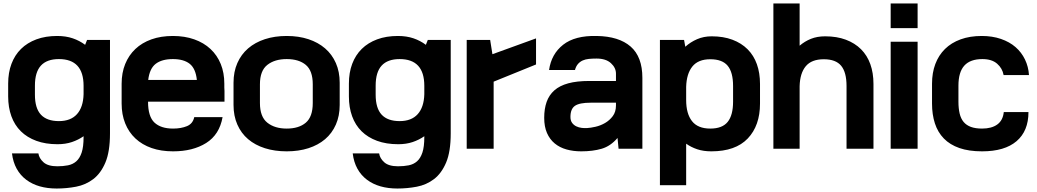

<svg xmlns="http://www.w3.org/2000/svg" viewBox="-20 -720 5967 1105"><path d="M310 237Q343 237 371 231.5Q399 226 419 208.5Q439 191 450 158Q461 125 461 69V64Q431 85 394 97.5Q357 110 311 110Q242 110 189 90.5Q136 71 100 35.5Q64 0 45.5 -51Q27 -102 27 -165V-239Q27 -302 46 -352.5Q65 -403 101 -438.5Q137 -474 189.5 -493.5Q242 -513 309 -513Q359 -513 398.5 -499.5Q438 -486 470 -462L481 -490H613V48Q613 153 586.5 215.5Q560 278 516.5 311Q473 344 418 354.5Q363 365 306 365Q253 365 209 352.5Q165 340 131 314.5Q97 289 76 251Q55 213 49 163H201Q205 191 230.5 214Q256 237 310 237ZM319 -23Q387 -23 423 -63Q459 -103 461 -178V-226Q461 -380 319 -380Q250 -380 215.5 -342.5Q181 -305 181 -227V-175Q181 -97 215.5 -60Q250 -23 319 -23Z M1261 -46Q1243 55 1166.5 103Q1090 151 976 151Q907 151 852.5 132Q798 113 759.5 77Q721 41 700.5 -10Q680 -61 680 -124V-238Q680 -301 700.5 -351.5Q721 -402 759 -438Q797 -474 851.5 -493.5Q906 -513 975 -513Q1043 -513 1098 -493.5Q1153 -474 1191.5 -438Q1230 -402 1250.5 -351.5Q1271 -301 1271 -238V-216Q1272 -206 1272 -196.5Q1272 -187 1272 -177V-135H832Q832 -49 869 -14.5Q906 20 976 20Q1022 20 1056 6Q1090 -8 1098 -46ZM975 -380Q912 -380 876.5 -353Q841 -326 833 -260H1113Q1106 -326 1071.5 -353Q1037 -380 975 -380Z M1324 -244Q1324 -307 1346 -357Q1368 -407 1408 -441.5Q1448 -476 1504.5 -494.5Q1561 -513 1630 -513Q1699 -513 1755 -494.5Q1811 -476 1851 -441.5Q1891 -407 1913 -357Q1935 -307 1935 -244V-116Q1935 -53 1913 -3Q1891 47 1851 81Q1811 115 1755 133Q1699 151 1630 151Q1561 151 1504.5 133Q1448 115 1408 81Q1368 47 1346 -3Q1324 -53 1324 -116ZM1476 -127Q1476 -48 1518.5 -14Q1561 20 1630 20Q1700 20 1740 -14Q1780 -48 1780 -127V-235Q1780 -313 1740 -346.5Q1700 -380 1630 -380Q1561 -380 1518.5 -346.5Q1476 -313 1476 -235Z M2271 237Q2304 237 2332 231.5Q2360 226 2380 208.5Q2400 191 2411 158Q2422 125 2422 69V64Q2392 85 2355 97.5Q2318 110 2272 110Q2203 110 2150 90.5Q2097 71 2061 35.5Q2025 0 2006.5 -51Q1988 -102 1988 -165V-239Q1988 -302 2007 -352.5Q2026 -403 2062 -438.5Q2098 -474 2150.5 -493.5Q2203 -513 2270 -513Q2320 -513 2359.5 -499.5Q2399 -486 2431 -462L2442 -490H2574V48Q2574 153 2547.5 215.5Q2521 278 2477.5 311Q2434 344 2379 354.5Q2324 365 2267 365Q2214 365 2170 352.5Q2126 340 2092 314.5Q2058 289 2037 251Q2016 213 2010 163H2162Q2166 191 2191.5 214Q2217 237 2271 237ZM2280 -23Q2348 -23 2384 -63Q2420 -103 2422 -178V-226Q2422 -380 2280 -380Q2211 -380 2176.5 -342.5Q2142 -305 2142 -227V-175Q2142 -97 2176.5 -60Q2211 -23 2280 -23Z M3065 -349 2821 -250V136H2666V-490H2801L2814 -408L3065 -499Z M3112 -42Q3112 -94 3126 -133.5Q3140 -173 3170.5 -200Q3201 -227 3250.5 -240.5Q3300 -254 3372 -254H3525V-296Q3525 -330 3496 -356.5Q3467 -383 3413 -383Q3389 -383 3369 -381Q3349 -379 3333.5 -372Q3318 -365 3306.5 -352Q3295 -339 3289 -317H3140Q3153 -409 3221 -462.5Q3289 -516 3414 -513Q3542 -511 3609.5 -452Q3677 -393 3677 -272V136H3540L3534 74Q3494 121 3443 136Q3392 151 3325 151Q3279 151 3240 140Q3201 129 3172.5 105.5Q3144 82 3128 45.5Q3112 9 3112 -42ZM3359 17Q3379 16 3407.5 9.5Q3436 3 3462 -12Q3488 -27 3506.5 -51.5Q3525 -76 3525 -113V-129H3380Q3315 -129 3289 -111Q3263 -93 3263 -47Q3263 -26 3272.5 -13Q3282 0 3296.5 7Q3311 14 3327.5 16Q3344 18 3359 17Z M3778 346V-490H3917L3924 -451Q3954 -478 3992 -494.5Q4030 -511 4076 -511Q4143 -511 4195 -491.5Q4247 -472 4282.5 -436.5Q4318 -401 4336 -350.5Q4354 -300 4354 -237V-124Q4354 3 4283.5 77Q4213 151 4074 151Q4028 151 3992.5 139Q3957 127 3929 107V346ZM4068 -379Q3998 -379 3964.5 -337Q3931 -295 3929 -220V-144Q3929 -66 3962.5 -23Q3996 20 4068 20Q4137 20 4168 -18.5Q4199 -57 4199 -135V-225Q4199 -304 4168 -341.5Q4137 -379 4068 -379Z M4582 -700V-457Q4611 -482 4647 -496.5Q4683 -511 4729 -511Q4796 -511 4848 -491.5Q4900 -472 4935.5 -436.5Q4971 -401 4989 -350.5Q5007 -300 5007 -237V136H4852V-225Q4852 -304 4821 -341.5Q4790 -379 4721 -379Q4651 -379 4617.5 -339Q4584 -299 4582 -224V136H4431V-700Z M5261 136H5106V-480H5261ZM5106 -558V-700H5261V-558Z M5899 -75Q5899 34 5830.5 92.5Q5762 151 5632 151Q5556 151 5501.5 132Q5447 113 5412 77Q5377 41 5360.5 -10Q5344 -61 5344 -124V-238Q5344 -301 5363 -351.5Q5382 -402 5418.5 -438Q5455 -474 5508.5 -493.5Q5562 -513 5630 -513Q5691 -513 5740.5 -496Q5790 -479 5824.5 -449Q5859 -419 5879 -377.5Q5899 -336 5902 -288H5756Q5749 -327 5718.5 -353.5Q5688 -380 5634 -380Q5564 -380 5530 -342.5Q5496 -305 5496 -227V-135Q5496 -96 5503 -66.5Q5510 -37 5526 -18Q5542 1 5568 10.5Q5594 20 5632 20Q5687 20 5719.5 -3.5Q5752 -27 5757 -75Z"/></svg>

Font: Cafe24 Ohsquare
Style: Bold
Weight: 700
Designer: Cafe24 thkim, hmlim, mnelim, nhlee, sslee, sskim, smlim, yjkim, sdjeong, hskwak & 4IRTF
Foundry: Cafe24
Version: Version 1.000